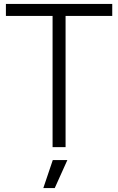

<svg xmlns="http://www.w3.org/2000/svg" viewBox="-20 -747 601 975"><path d="M247 -666H10V-727H550V-666H313V0H247ZM248 66H322L258 208H200Z"/></svg>

Font: 寒蝉端黑体 Light
Style: Regular
Weight: 300
Designer: ChillDuanSans {Warren2060}; 
Source Han Sans {Ryoko NISHIZUKA 西塚涼子 (kana, bopomofo & ideographs); Paul D. Hunt (Latin, G
Foundry: ChillType&Adobe
Version: Version 1.300;Glyphs 3.3 (3306)